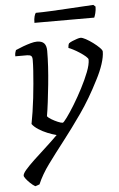

<svg xmlns="http://www.w3.org/2000/svg" viewBox="-58 -694 577 934"><g transform="rotate(-5 230.5 -227.0)"><path d="M76 200Q64 193 52 181.5Q40 170 32 159.5Q24 149 24 144Q24 134 40 115.5Q56 97 82.5 72Q109 47 140 19Q171 -9 201 -39Q181 -44 157.5 -53.5Q134 -63 114 -76Q94 -89 84 -103Q89 -129 94 -161Q99 -193 103 -228Q107 -263 110 -297Q113 -331 115 -361Q117 -391 117 -414Q117 -429 110.5 -433.5Q104 -438 91 -438H34Q34 -442 34.5 -448Q35 -454 37 -459.5Q39 -465 40 -468Q58 -476 77 -483Q96 -490 114 -495Q132 -500 145 -500Q169 -500 180 -488Q191 -476 191 -451Q191 -416 188.5 -373.5Q186 -331 181.5 -287Q177 -243 172 -202.5Q167 -162 162 -134Q167 -127 182 -118Q197 -109 212.5 -102.5Q228 -96 236 -96Q240 -96 257 -119Q274 -142 296 -178Q318 -214 339 -254.5Q360 -295 374 -331Q388 -367 388 -391Q388 -397 376.5 -407Q365 -417 349 -427.5Q333 -438 317.5 -446Q302 -454 295 -456Q295 -462 296.5 -468.5Q298 -475 300 -478Q306 -483 318 -488Q330 -493 341 -496.5Q352 -500 358 -500Q367 -500 383.5 -491Q400 -482 417.5 -469Q435 -456 447.5 -443.5Q460 -431 460 -424Q460 -399 448.5 -363.5Q437 -328 416 -288Q372 -201 324 -132.5Q276 -64 232 -7.5Q188 49 152.5 97.5Q117 146 97 193ZM141 -592Q141 -611 144.5 -623.5Q148 -636 152 -640Q182 -640 222.5 -642Q263 -644 305 -646.5Q347 -649 381.5 -651Q416 -653 434 -654L444 -645Q444 -628 440 -613Q436 -598 433 -592Z"/></g></svg>

Font: Texturina Medium 12pt ExtraLight
Style: Italic
Weight: 250
Italic angle: -11°
Version: Version 1.002